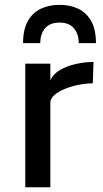

<svg xmlns="http://www.w3.org/2000/svg" viewBox="-20 -788 435 808"><path d="M86.4 -520H191.9V-450.2Q203.6 -476.6 233.2 -493.7Q262.7 -510.7 300.3 -519Q337.9 -527.3 373.5 -527.3L370.6 -437.5Q339.8 -437 309.1 -430.7Q278.3 -424.3 252.2 -413.6Q226.1 -402.8 209.7 -388.7Q193.4 -374.5 191.9 -358.9V0H86.4ZM77.1 -606.4Q77.1 -663.6 96.9 -699Q116.7 -734.4 151.4 -751Q186 -767.6 230.5 -767.6Q275.4 -767.6 309.8 -751Q344.2 -734.4 364 -699Q383.8 -663.6 383.8 -606.4H311.5Q311.5 -644.5 291.3 -668.7Q271 -692.9 230.5 -692.9Q189.5 -692.9 169.4 -668.7Q149.4 -644.5 149.4 -606.4Z"/></svg>

Font: Monda Medium
Style: Regular
Weight: 500
Designer: Vernon Adams
Foundry: Vernon Adams
Version: Version 2.200